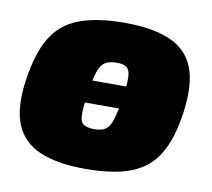

<svg xmlns="http://www.w3.org/2000/svg" viewBox="-64 -586 739 670"><g transform="rotate(10 305.5 -251.0)"><path d="M186 -216V-296H428V-216ZM327 -514Q427 -514 488.5 -487Q550 -460 573 -400.5Q596 -341 582 -241Q569 -147 535.5 -91.5Q502 -36 440 -12Q378 12 278 12Q179 12 117 -14.5Q55 -41 31 -100Q7 -159 21 -257Q35 -353 68 -409Q101 -465 164 -489.5Q227 -514 327 -514ZM323 -372Q296 -372 281 -362Q266 -352 257 -324Q248 -296 240 -241Q234 -195 234.5 -171Q235 -147 247.5 -138.5Q260 -130 286 -130Q312 -130 326 -140Q340 -150 348.5 -177.5Q357 -205 365 -257Q372 -305 371 -329.5Q370 -354 359 -363Q348 -372 323 -372Z"/></g></svg>

Font: Exo 2 Black
Style: Italic
Weight: 900
Italic angle: -8°
Designer: Natanael Gama
Foundry: Natanael Gama
Version: Version 2.010